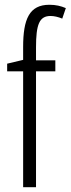

<svg xmlns="http://www.w3.org/2000/svg" viewBox="-20 -785 296 805"><path d="M212 -486V-532H131V-586C131 -683 145 -718 192 -718C207 -718 224 -714 241 -707L256 -751C235 -760 214 -765 187 -765C103 -765 77 -705 77 -588V-534L10 -518V-486H77V0H131V-486Z"/></svg>

Font: Noto Sans Lao ExtraCondensed Light
Style: Regular
Weight: 300
Width: 2
Designer: Monotype Design Team
Foundry: Monotype Imaging Inc.
Version: Version 2.003